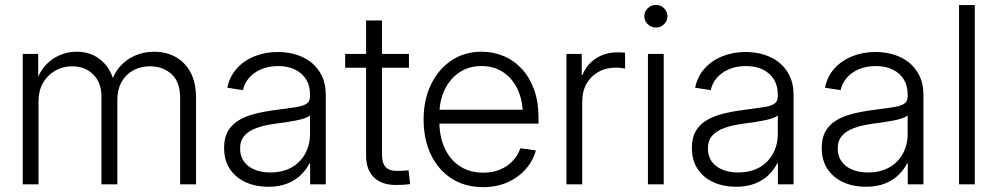

<svg xmlns="http://www.w3.org/2000/svg" viewBox="-20 -748 4047 779"><path d="M72.3 0V-529.3H134.8L135.3 -413.1H126.5Q139.2 -455.1 164.3 -482.7Q189.5 -510.3 222.4 -524.2Q255.4 -538.1 291 -538.1Q351.1 -538.1 391.8 -502.2Q432.6 -466.3 443.4 -410.2H430.7Q440.9 -448.2 465.8 -477.1Q490.7 -505.9 526.6 -522Q562.5 -538.1 605.5 -538.1Q654.3 -538.1 692.6 -516.8Q731 -495.6 753.2 -454.1Q775.4 -412.6 775.4 -350.6V0H710.9V-350.1Q710.9 -416 675.8 -447.5Q640.6 -479 588.9 -479Q549.8 -479 519.8 -462.2Q489.7 -445.3 472.9 -414.8Q456.1 -384.3 456.1 -343.8V0H391.6V-356Q391.6 -412.6 358.4 -445.8Q325.2 -479 272.5 -479Q235.8 -479 204.8 -461.7Q173.8 -444.3 155 -412.4Q136.2 -380.4 136.2 -335V0Z M1067.9 9.8Q1018.6 9.8 978 -8.1Q937.5 -25.9 913.3 -61.3Q889.2 -96.7 889.2 -147.9Q889.2 -188.5 904.5 -215.3Q919.9 -242.2 947.8 -259.3Q975.6 -276.4 1013.9 -286.1Q1052.2 -295.9 1098.1 -301.8Q1145 -308.1 1176 -312.5Q1207 -316.9 1222.4 -326.2Q1237.8 -335.4 1237.8 -356V-365.7Q1237.8 -399.9 1222.2 -425.5Q1206.5 -451.2 1177.5 -465.6Q1148.4 -480 1108.4 -480Q1069.3 -480 1039.1 -466.8Q1008.8 -453.6 990 -431.4Q971.2 -409.2 965.8 -382.3L902.3 -392.1Q911.6 -437.5 940.7 -470Q969.7 -502.4 1013.2 -519.8Q1056.6 -537.1 1107.4 -537.1Q1146 -537.1 1180.9 -526.6Q1215.8 -516.1 1242.9 -494.6Q1270 -473.1 1285.9 -440.4Q1301.8 -407.7 1301.8 -363.3V0H1238.3V-85H1235.4Q1223.6 -61 1201.7 -39.1Q1179.7 -17.1 1146.5 -3.7Q1113.3 9.8 1067.9 9.8ZM1076.7 -48.3Q1127.4 -48.3 1163.3 -68.8Q1199.2 -89.4 1218.5 -125Q1237.8 -160.6 1237.8 -205.1V-279.8Q1231 -273.4 1216.3 -268.3Q1201.7 -263.2 1181.9 -259.3Q1162.1 -255.4 1139.9 -252Q1117.7 -248.5 1096.7 -246.1Q1052.2 -240.2 1020.3 -228.5Q988.3 -216.8 971.2 -196.8Q954.1 -176.8 954.1 -145Q954.1 -114.3 970 -92.5Q985.8 -70.8 1013.4 -59.6Q1041 -48.3 1076.7 -48.3Z M1639.2 -529.3V-473.1H1380.4V-529.3ZM1465.3 -665H1529.8V-121.6Q1529.8 -85.4 1545.7 -69.3Q1561.5 -53.2 1597.2 -54.7Q1606 -54.7 1617.2 -55.4Q1628.4 -56.2 1637.7 -57.1L1644 -1Q1632.8 0.5 1619.6 1.5Q1606.4 2.4 1594.2 2.4Q1531.7 4.4 1498.5 -26.9Q1465.3 -58.1 1465.3 -116.7Z M1940.4 11.2Q1865.7 11.2 1811.5 -24.2Q1757.3 -59.6 1728 -121.3Q1698.7 -183.1 1698.7 -262.7Q1698.7 -342.8 1728.5 -404.8Q1758.3 -466.8 1811.3 -502.4Q1864.3 -538.1 1933.6 -538.1Q1982.4 -538.1 2024.7 -520Q2066.9 -502 2098.4 -467.3Q2129.9 -432.6 2147.5 -383.1Q2165 -333.5 2165 -270V-246.6H1736.3V-302.7H2129.4L2101.1 -283.2Q2101.1 -340.8 2080.3 -385.3Q2059.6 -429.7 2022 -454.8Q1984.4 -480 1933.6 -480Q1882.3 -480 1844 -454.3Q1805.7 -428.7 1784.2 -384Q1762.7 -339.4 1762.7 -282.7V-254.9Q1762.7 -193.4 1784.4 -146.5Q1806.2 -99.6 1845.9 -73.5Q1885.7 -47.4 1940.4 -47.4Q1979 -47.4 2009.5 -60.3Q2040 -73.2 2060.8 -95.7Q2081.5 -118.2 2091.3 -146.5L2154.3 -137.7Q2142.6 -95.2 2112.8 -61.5Q2083 -27.8 2039.1 -8.3Q1995.1 11.2 1940.4 11.2Z M2278.3 0V-529.3H2340.3V-443.4H2343.3Q2359.4 -485.4 2397 -510.5Q2434.6 -535.6 2485.8 -535.6Q2494.1 -535.6 2502.2 -535.2Q2510.3 -534.7 2516.1 -534.2V-469.7Q2512.2 -470.7 2501.5 -472.2Q2490.7 -473.6 2477.5 -473.6Q2439.5 -473.6 2408.7 -456.8Q2377.9 -439.9 2360.1 -408.9Q2342.3 -377.9 2342.3 -334.5V0Z M2608.9 0V-529.3H2672.9V0ZM2641.1 -636.2Q2622.1 -636.2 2608.2 -649.7Q2594.2 -663.1 2594.2 -682.1Q2594.2 -701.2 2608.2 -714.6Q2622.1 -728 2641.1 -728Q2660.6 -728 2674.3 -714.6Q2688 -701.2 2688 -682.1Q2688 -663.1 2674.3 -649.7Q2660.6 -636.2 2641.1 -636.2Z M2965.8 9.8Q2916.5 9.8 2876 -8.1Q2835.4 -25.9 2811.3 -61.3Q2787.1 -96.7 2787.1 -147.9Q2787.1 -188.5 2802.5 -215.3Q2817.9 -242.2 2845.7 -259.3Q2873.5 -276.4 2911.9 -286.1Q2950.2 -295.9 2996.1 -301.8Q3043 -308.1 3074 -312.5Q3105 -316.9 3120.4 -326.2Q3135.7 -335.4 3135.7 -356V-365.7Q3135.7 -399.9 3120.1 -425.5Q3104.5 -451.2 3075.4 -465.6Q3046.4 -480 3006.3 -480Q2967.3 -480 2937 -466.8Q2906.7 -453.6 2887.9 -431.4Q2869.1 -409.2 2863.8 -382.3L2800.3 -392.1Q2809.6 -437.5 2838.6 -470Q2867.7 -502.4 2911.1 -519.8Q2954.6 -537.1 3005.4 -537.1Q3043.9 -537.1 3078.9 -526.6Q3113.8 -516.1 3140.9 -494.6Q3168 -473.1 3183.8 -440.4Q3199.7 -407.7 3199.7 -363.3V0H3136.2V-85H3133.3Q3121.6 -61 3099.6 -39.1Q3077.6 -17.1 3044.4 -3.7Q3011.2 9.8 2965.8 9.8ZM2974.6 -48.3Q3025.4 -48.3 3061.3 -68.8Q3097.2 -89.4 3116.5 -125Q3135.7 -160.6 3135.7 -205.1V-279.8Q3128.9 -273.4 3114.3 -268.3Q3099.6 -263.2 3079.8 -259.3Q3060.1 -255.4 3037.8 -252Q3015.6 -248.5 2994.6 -246.1Q2950.2 -240.2 2918.2 -228.5Q2886.2 -216.8 2869.1 -196.8Q2852.1 -176.8 2852.1 -145Q2852.1 -114.3 2867.9 -92.5Q2883.8 -70.8 2911.4 -59.6Q2939 -48.3 2974.6 -48.3Z M3492.7 9.8Q3443.4 9.8 3402.8 -8.1Q3362.3 -25.9 3338.1 -61.3Q3314 -96.7 3314 -147.9Q3314 -188.5 3329.3 -215.3Q3344.7 -242.2 3372.6 -259.3Q3400.4 -276.4 3438.7 -286.1Q3477.1 -295.9 3522.9 -301.8Q3569.8 -308.1 3600.8 -312.5Q3631.8 -316.9 3647.2 -326.2Q3662.6 -335.4 3662.6 -356V-365.7Q3662.6 -399.9 3647 -425.5Q3631.3 -451.2 3602.3 -465.6Q3573.2 -480 3533.2 -480Q3494.1 -480 3463.9 -466.8Q3433.6 -453.6 3414.8 -431.4Q3396 -409.2 3390.6 -382.3L3327.1 -392.1Q3336.4 -437.5 3365.5 -470Q3394.5 -502.4 3438 -519.8Q3481.4 -537.1 3532.2 -537.1Q3570.8 -537.1 3605.7 -526.6Q3640.6 -516.1 3667.7 -494.6Q3694.8 -473.1 3710.7 -440.4Q3726.6 -407.7 3726.6 -363.3V0H3663.1V-85H3660.2Q3648.4 -61 3626.5 -39.1Q3604.5 -17.1 3571.3 -3.7Q3538.1 9.8 3492.7 9.8ZM3501.5 -48.3Q3552.2 -48.3 3588.1 -68.8Q3624 -89.4 3643.3 -125Q3662.6 -160.6 3662.6 -205.1V-279.8Q3655.8 -273.4 3641.1 -268.3Q3626.5 -263.2 3606.7 -259.3Q3586.9 -255.4 3564.7 -252Q3542.5 -248.5 3521.5 -246.1Q3477.1 -240.2 3445.1 -228.5Q3413.1 -216.8 3396 -196.8Q3378.9 -176.8 3378.9 -145Q3378.9 -114.3 3394.8 -92.5Q3410.6 -70.8 3438.2 -59.6Q3465.8 -48.3 3501.5 -48.3Z M3935.1 -727.5V0H3871.1V-727.5Z"/></svg>

Font: Inter 24pt Light
Style: Regular
Weight: 300
Designer: Rasmus Andersson
Foundry: rsms
Version: Version 4.001;git-66647c0bb